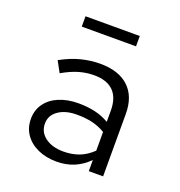

<svg xmlns="http://www.w3.org/2000/svg" viewBox="-126 -790 852 908"><g transform="rotate(20 300.0 -336.5)"><path d="M256 10Q203 10 161.5 -9Q120 -28 97 -61.5Q74 -95 74 -139Q74 -183 97.5 -216Q121 -249 163.5 -267Q206 -285 262 -285Q306 -285 344 -276.5Q382 -268 416 -248V-304Q416 -369 383 -402Q350 -435 285 -435Q248 -435 211 -424.5Q174 -414 128 -388L98 -443Q151 -472 199 -484Q247 -496 294 -496Q387 -496 437.5 -449Q488 -402 488 -314V0H416V-56Q382 -22 342.5 -6Q303 10 256 10ZM144 -141Q144 -98 179 -72Q214 -46 271 -46Q314 -46 349.5 -59.5Q385 -73 416 -103V-197Q385 -216 350 -224Q315 -232 273 -232Q215 -232 179.5 -207Q144 -182 144 -141ZM151 -631V-683H424V-631Z"/></g></svg>

Font: Red Hat Mono VF Light
Style: Regular
Weight: 300
Monospace: yes
Designer: Pentagram, MCKL
Foundry: Pentagram, MCKL
Version: Version 1.023